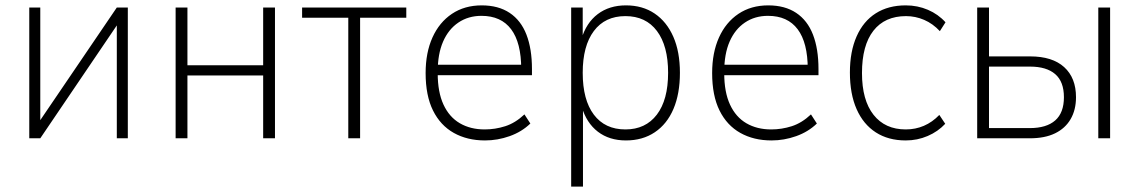

<svg xmlns="http://www.w3.org/2000/svg" viewBox="-20 -515 4243 715"><path d="M89 0V-487H130V-44H114L415 -487H456V0H415V-444H431L130 0Z M634 0V-487H678V-272H960V-487H1004V0H960V-234H678V0Z M1277 0V-449H1105V-487H1493V-449H1321V0Z M1786 8Q1720 8 1670 -20Q1620 -48 1592.5 -103.5Q1565 -159 1565 -243Q1565 -319 1590.5 -375.5Q1616 -432 1663 -463.5Q1710 -495 1774 -495Q1836 -495 1878 -467Q1920 -439 1940.5 -386Q1961 -333 1961 -258V-235H1594V-274H1939L1921 -258Q1921 -356 1883.5 -406Q1846 -456 1773 -456Q1724 -456 1687 -431Q1650 -406 1630 -360Q1610 -314 1610 -248V-242Q1610 -172 1631.5 -125.5Q1653 -79 1692.5 -56Q1732 -33 1785 -33Q1824 -33 1861.5 -45Q1899 -57 1933 -89L1955 -55Q1923 -24 1878 -8Q1833 8 1786 8Z M2107 180V-487H2150V-369H2145Q2163 -430 2206 -462.5Q2249 -495 2311 -495Q2373 -495 2418 -464.5Q2463 -434 2487.5 -378Q2512 -322 2512 -244Q2512 -166 2488 -109.5Q2464 -53 2418.5 -22.5Q2373 8 2311 8Q2249 8 2206.5 -24.5Q2164 -57 2146 -118H2151V180ZM2309 -33Q2384 -33 2426 -88Q2468 -143 2468 -244Q2468 -344 2426.5 -399.5Q2385 -455 2309 -455Q2233 -455 2191.5 -399.5Q2150 -344 2150 -244Q2150 -143 2191.5 -88Q2233 -33 2309 -33Z M2853 8Q2787 8 2737 -20Q2687 -48 2659.5 -103.5Q2632 -159 2632 -243Q2632 -319 2657.5 -375.5Q2683 -432 2730 -463.5Q2777 -495 2841 -495Q2903 -495 2945 -467Q2987 -439 3007.5 -386Q3028 -333 3028 -258V-235H2661V-274H3006L2988 -258Q2988 -356 2950.5 -406Q2913 -456 2840 -456Q2791 -456 2754 -431Q2717 -406 2697 -360Q2677 -314 2677 -248V-242Q2677 -172 2698.5 -125.5Q2720 -79 2759.5 -56Q2799 -33 2852 -33Q2891 -33 2928.5 -45Q2966 -57 3000 -89L3022 -55Q2990 -24 2945 -8Q2900 8 2853 8Z M3353 8Q3288 8 3241.5 -22Q3195 -52 3170 -108.5Q3145 -165 3145 -245Q3145 -323 3170 -379.5Q3195 -436 3241.5 -465.5Q3288 -495 3353 -495Q3397 -495 3435.5 -478.5Q3474 -462 3501 -432L3480 -399Q3454 -427 3421.5 -441Q3389 -455 3354 -455Q3275 -455 3232.5 -400.5Q3190 -346 3190 -243Q3190 -142 3233 -87.5Q3276 -33 3353 -33Q3389 -33 3420.5 -46.5Q3452 -60 3478 -87L3500 -54Q3473 -25 3434.5 -8.5Q3396 8 3353 8Z M3619 0V-487H3663V-305H3816Q3899 -305 3943 -265Q3987 -225 3987 -153Q3987 -106 3967 -71.5Q3947 -37 3909 -18.5Q3871 0 3815 0ZM3663 -38H3815Q3877 -38 3909.5 -66.5Q3942 -95 3942 -153Q3942 -211 3909.5 -239Q3877 -267 3816 -267H3663ZM4070 0V-487H4114V0Z"/></svg>

Font: Nunito Sans 10pt SemiCondensed ExtraLight
Style: Regular
Weight: 250
Width: 4
Designer: Vernon Adams
Foundry: Vernon Adams
Version: Version 3.101;gftools[0.9.27]